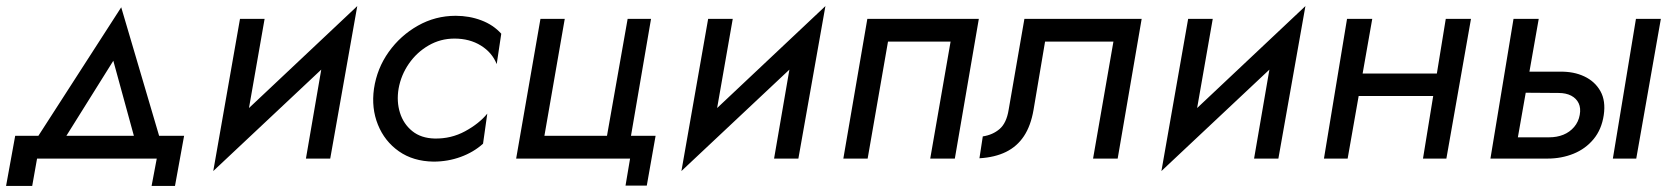

<svg xmlns="http://www.w3.org/2000/svg" viewBox="-26 -522 5506 632"><path d="M165 -31H72L373 -498L511 -30H427L347 -322ZM96 0 80 90H-6L24 -75H580L550 90H473L490 0Z M676 41 705 -83 1150 -502 1121 -377ZM777 -72 676 41 764 -460H845ZM1061 0H981L1048 -389L1150 -502Z M1286 -230Q1279 -188 1290.5 -151Q1302 -114 1331 -90.5Q1360 -67 1405 -66Q1459 -65 1505 -90Q1551 -115 1578 -148L1564 -49Q1533 -21 1490.5 -5.5Q1448 10 1401 10Q1334 9 1287 -24Q1240 -57 1218 -111.5Q1196 -166 1205 -230Q1215 -297 1253.5 -351Q1292 -405 1349.5 -437.5Q1407 -470 1474 -470Q1519 -470 1558.5 -455Q1598 -440 1624 -411L1609 -311Q1594 -349 1557 -372Q1520 -395 1470 -395Q1424 -395 1385 -372.5Q1346 -350 1320 -312.5Q1294 -275 1286 -230Z M2132 -75 2103 89H2033L2048 0H1673L1753 -460H1833L1766 -75H1972L2040 -460H2117L2051 -75Z M2217 41 2246 -83 2691 -502 2662 -377ZM2318 -72 2217 41 2305 -460H2386ZM2602 0H2522L2589 -389L2691 -502Z M3117 0H3036L3103 -385H2897L2830 0H2750L2829 -460H3196Z M3653 0H3572L3639 -385H3414L3376 -160Q3367 -108 3344.5 -74Q3322 -40 3285.5 -22Q3249 -4 3198 -1L3209 -73Q3242 -78 3264.5 -97.5Q3287 -117 3294 -160L3346 -460H3732Z M3797 41 3826 -83 4271 -502 4242 -377ZM3898 -72 3797 41 3885 -460H3966ZM4182 0H4102L4169 -389L4271 -502Z M4425 -280H4757L4745 -206H4413ZM4816 -460 4735 0H4658L4733 -460ZM4491 -460 4410 0H4332L4408 -460Z M5441 -460 5360 0H5283L5359 -460ZM5039 -460 4958 0H4880L4956 -460ZM4973 -286H5109Q5154 -287 5189 -270.5Q5224 -254 5242 -222Q5260 -190 5253 -143Q5246 -96 5219.5 -64Q5193 -32 5153.5 -16Q5114 0 5068 0H4925L4936 -70H5073Q5099 -70 5120 -78.5Q5141 -87 5155.5 -104Q5170 -121 5174 -144Q5178 -166 5170.5 -182Q5163 -198 5146 -207Q5129 -216 5104 -216L4962 -217Z"/></svg>

Font: Jost
Style: Italic
Weight: 400
Italic angle: -5°
Version: Version 3.710